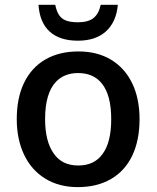

<svg xmlns="http://www.w3.org/2000/svg" viewBox="-20 -764 648 794"><path d="M49.3 -271.5Q49.3 -359.4 79.8 -422.1Q110.4 -484.9 167.7 -518.1Q225.1 -551.3 304.7 -551.3Q382.3 -551.3 439.2 -517.1Q496.1 -482.9 526.6 -419.7Q557.1 -356.4 557.1 -271.5Q557.1 -183.6 526.9 -120.4Q496.6 -57.1 439 -23.7Q381.3 9.8 301.8 9.8Q224.1 9.8 167 -25.4Q109.9 -60.5 79.6 -124.3Q49.3 -188 49.3 -271.5ZM404.3 -127.4Q439.9 -175.3 439.9 -271.5Q439.9 -370.6 401.4 -418.5Q366.7 -461.9 302.7 -461.9Q246.6 -461.9 212.4 -426.8Q166.5 -379.4 166.5 -271.5Q166.5 -179.2 202.1 -129.4Q235.8 -79.6 303.7 -79.6Q370.1 -79.6 404.3 -127.4ZM139.2 -744.1H208.5Q213.9 -716.8 224.6 -701.2Q235.4 -685.5 253.9 -678.7Q272.5 -671.9 302.7 -671.9Q344.2 -671.9 366.2 -689Q388.2 -706.1 396.5 -744.1H467.3Q460.9 -672.9 418.2 -634.3Q375.5 -595.7 302.2 -595.7Q226.6 -595.7 185.3 -633.5Q144 -671.4 139.2 -744.1Z"/></svg>

Font: Viking Open Sans Light
Style: Bold
Weight: 600
Foundry: Ascender Corporation
Version: Version 2.001